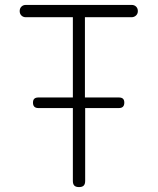

<svg xmlns="http://www.w3.org/2000/svg" viewBox="-20 -750 640 780"><path d="M276 -680H85Q74 -680 67 -687Q60 -694 60 -705Q60 -716 67 -723Q74 -730 85 -730H515Q526 -730 533 -723Q540 -716 540 -705Q540 -694 532.5 -687Q525 -680 514 -680H325V-354H463Q474 -354 479.5 -349Q485 -344 485 -333Q485 -322 479.5 -316.5Q474 -311 463 -311H326V-15Q326 -2 320 4Q314 10 301 10Q288 10 282 4Q276 -2 276 -15V-311H136Q125 -311 119.5 -316.5Q114 -322 114 -333Q114 -344 119.5 -349Q125 -354 136 -354H276Z"/></svg>

Font: Maple Mono Thin
Style: Regular
Weight: 250
Monospace: yes
Designer: subframe7536
Version: Version 7.000